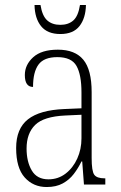

<svg xmlns="http://www.w3.org/2000/svg" viewBox="-20 -743 486 773"><path d="M168 10Q114 10 79.5 -28.5Q45 -67 45 -147Q45 -225 92.5 -262.5Q140 -300 239 -304L308 -307V-371Q308 -442 288 -477.5Q268 -513 211 -513Q157 -513 135 -483Q113 -453 113 -393Q80 -393 80 -441Q80 -482 113.5 -512.5Q147 -543 213 -543Q282 -543 315.5 -502.5Q349 -462 349 -372V-107Q349 -54 359.5 -39.5Q370 -25 401 -25H404V0H318L311 -93H308Q295 -66 277 -42.5Q259 -19 232.5 -4.5Q206 10 168 10ZM175 -21Q214 -21 244 -44Q274 -67 291 -104.5Q308 -142 308 -186V-281L243 -278Q156 -274 121.5 -240Q87 -206 87 -145Q87 -92 108 -56.5Q129 -21 175 -21ZM223 -606Q171 -606 145.5 -637.5Q120 -669 119 -723H143Q150 -679 170 -661Q190 -643 223 -643Q255 -643 275 -660.5Q295 -678 302 -723H326Q325 -670 300 -638Q275 -606 223 -606Z"/></svg>

Font: Noto Serif Myanmar Condensed ExtraLight
Style: Regular
Weight: 200
Width: 3
Designer: Ben Mitchell and the Monotype Design Team
Foundry: Monotype Imaging Inc.
Version: Version 2.106; ttfautohint (v1.8.4.7-5d5b)